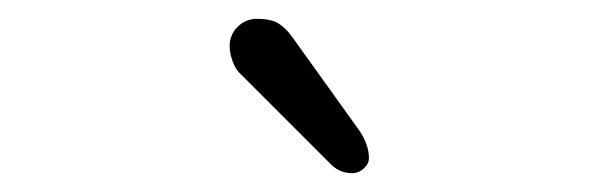

<svg xmlns="http://www.w3.org/2000/svg" viewBox="-20 -791 640 204"><path d="M330 -618 236 -712Q231 -716 227.5 -725Q224 -734 224 -742Q224 -754 232.5 -762.5Q241 -771 253 -771Q268 -771 276 -766Q284 -761 291 -751L362 -652Q372 -637 372 -623Q372 -617 366.5 -612Q361 -607 354 -607Q340 -607 330 -618Z"/></svg>

Font: Tsukimi Rounded Medium
Style: Regular
Weight: 500
Designer: Takashi Funayama
Foundry: Takashi Funayama
Version: Version 1.032; ttfautohint (v1.8.3)